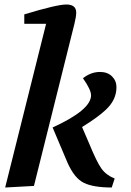

<svg xmlns="http://www.w3.org/2000/svg" viewBox="-20 -827 582 854"><path d="M3 7 185 -721H88V-763Q233 -807 275 -807Q319 -807 319 -771Q319 -753 311 -721L131 0ZM214 -260Q385 -338 385 -403Q385 -428 349 -479Q384 -507 425 -507Q458 -507 478 -487.5Q498 -468 498 -439Q498 -383 451 -339Q415 -305 345 -262L376 -190Q410 -107 431 -77.5Q452 -48 490 -33L477 7Q396 7 353.5 -13.5Q311 -34 280 -104Z"/></svg>

Font: Volkhov
Style: Bold Italic
Weight: 700
Designer: Cyreal (www.cyreal.org)
Foundry: Cyreal (www.cyreal.org)
Version: Version 1.001